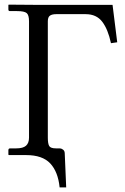

<svg xmlns="http://www.w3.org/2000/svg" viewBox="-20 -666 538 827"><path d="M92.8 2H18.1L16.1 0V-19Q16.1 -26.9 23.9 -26.9H49.8Q79.1 -26.9 92 -38.3Q105 -49.8 105 -73.2V-574.2Q105 -601.1 95 -609.6Q85 -618.2 53.2 -618.2H22.9Q16.1 -618.2 16.1 -625V-645L18.1 -646Q131.8 -645 145 -645H464.8L484.9 -483.9L458 -480Q445.3 -539.6 420.4 -572.3Q395.5 -605 349.1 -605H222.2Q204.1 -605 195.1 -598.6Q186 -592.3 186 -574.2V-73.2Q186 -46.9 192.1 -36.9Q198.2 -26.9 221.2 -26.9H237.8Q244.1 -26.9 251.2 -21.7Q258.3 -16.6 258.8 -6.8L265.1 141.1H236.8Q230 73.7 196.3 37.8Q162.6 2 92.8 2Z"/></svg>

Font: Linux Libertine Display G
Style: Regular
Weight: 400
Designer: Philipp H. Poll
Foundry: Philipp H. Poll
Version: Version 5.0.9